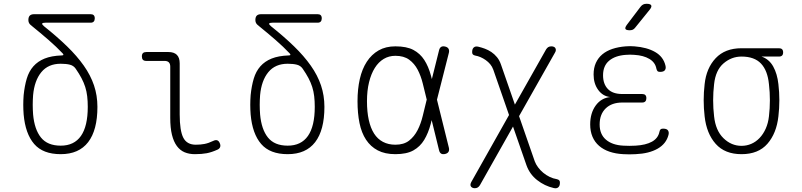

<svg xmlns="http://www.w3.org/2000/svg" viewBox="-20 -805 4240 1015"><path d="M213 -666Q282 -611 334.5 -560Q387 -509 423 -458Q459 -407 477 -353.5Q495 -300 495 -240Q495 -117 446 -53.5Q397 10 301 10Q207 10 160.5 -44Q114 -98 105 -200Q103 -226 103 -251Q103 -276 105 -302Q110 -351 121.5 -389.5Q133 -428 156.5 -454.5Q180 -481 216 -495.5Q252 -510 306 -512Q314 -512 315 -515Q316 -518 311 -523Q279 -557 237 -593.5Q195 -630 142 -673Q136 -678 133 -684.5Q130 -691 130 -699Q130 -715 137.5 -722.5Q145 -730 161 -730H459Q470 -730 475.5 -724.5Q481 -719 481 -708Q481 -697 475.5 -691Q470 -685 459 -685H220Q205 -685 203 -680.5Q201 -676 213 -666ZM380 -442Q369 -458 349.5 -463Q330 -468 301 -468Q235 -468 198.5 -423.5Q162 -379 155 -302Q153 -276 153 -251Q153 -226 155 -200Q162 -121 196.5 -78Q231 -35 301 -35Q372 -35 408 -86.5Q444 -138 444 -240Q444 -270 441 -296Q438 -322 430.5 -345.5Q423 -369 410.5 -392.5Q398 -416 380 -442Z M930 -200Q930 -114 949 -77Q968 -40 1015 -40Q1040 -40 1061 -44Q1082 -48 1107 -60Q1119 -66 1127.5 -63.5Q1136 -61 1141 -50Q1147 -38 1144 -28.5Q1141 -19 1130 -14Q1099 0 1073 5Q1047 10 1010 10Q980 10 956 0Q932 -10 915 -33Q898 -56 889 -92.5Q880 -129 880 -182V-453Q880 -468 872.5 -475.5Q865 -483 850 -483H753Q741 -483 735.5 -489Q730 -495 730 -507Q730 -519 736 -524.5Q742 -530 754 -530H870Q900 -530 915 -515Q930 -500 930 -470Z M1413 -666Q1482 -611 1534.5 -560Q1587 -509 1623 -458Q1659 -407 1677 -353.5Q1695 -300 1695 -240Q1695 -117 1646 -53.5Q1597 10 1501 10Q1407 10 1360.5 -44Q1314 -98 1305 -200Q1303 -226 1303 -251Q1303 -276 1305 -302Q1310 -351 1321.5 -389.5Q1333 -428 1356.5 -454.5Q1380 -481 1416 -495.5Q1452 -510 1506 -512Q1514 -512 1515 -515Q1516 -518 1511 -523Q1479 -557 1437 -593.5Q1395 -630 1342 -673Q1336 -678 1333 -684.5Q1330 -691 1330 -699Q1330 -715 1337.5 -722.5Q1345 -730 1361 -730H1659Q1670 -730 1675.5 -724.5Q1681 -719 1681 -708Q1681 -697 1675.5 -691Q1670 -685 1659 -685H1420Q1405 -685 1403 -680.5Q1401 -676 1413 -666ZM1580 -442Q1569 -458 1549.5 -463Q1530 -468 1501 -468Q1435 -468 1398.5 -423.5Q1362 -379 1355 -302Q1353 -276 1353 -251Q1353 -226 1355 -200Q1362 -121 1396.5 -78Q1431 -35 1501 -35Q1572 -35 1608 -86.5Q1644 -138 1644 -240Q1644 -270 1641 -296Q1638 -322 1630.5 -345.5Q1623 -369 1610.5 -392.5Q1598 -416 1580 -442Z M2353 -24Q2356 -11 2351 -2.5Q2346 6 2333 9Q2320 12 2312 7Q2304 2 2301 -11L2262 -170Q2260 -160 2257 -150Q2244 -101 2222.5 -65.5Q2201 -30 2165.5 -10Q2130 10 2070 10Q2015 10 1977 -10Q1939 -30 1915 -66.5Q1891 -103 1880.5 -154.5Q1870 -206 1870 -270Q1870 -334 1882 -387Q1894 -440 1919 -478.5Q1944 -517 1981.5 -538.5Q2019 -560 2070 -560Q2130 -560 2165.5 -541Q2201 -522 2223 -488Q2245 -454 2258 -406Q2261 -397 2263 -387L2301 -539Q2304 -552 2312 -557Q2320 -562 2333 -559Q2346 -556 2351 -547.5Q2356 -539 2353 -526L2290 -278ZM2236 -278 2235 -282Q2225 -323 2215 -363.5Q2205 -404 2188 -436.5Q2171 -469 2143 -489.5Q2115 -510 2070 -510Q2036 -510 2008.5 -493.5Q1981 -477 1961.5 -446Q1942 -415 1931 -370.5Q1920 -326 1920 -270Q1920 -214 1929.5 -171Q1939 -128 1957.5 -99Q1976 -70 2004.5 -55Q2033 -40 2070 -40Q2115 -40 2142.5 -61.5Q2170 -83 2187.5 -117Q2205 -151 2215 -193Q2225 -235 2235 -275Z M2914 -527 2724 -191 2807 48Q2813 64 2824.5 79.5Q2836 95 2851.5 108Q2867 121 2885.5 130Q2904 139 2923 142Q2932 144 2936 148Q2940 152 2940 160Q2940 169 2938 175Q2936 181 2931.5 185Q2927 189 2921 190Q2915 191 2907 189Q2859 178 2819.5 147Q2780 116 2763 68L2692 -136L2517 174Q2512 182 2505.5 186Q2499 190 2490 190Q2484 190 2479 188Q2474 186 2470.5 182Q2467 178 2467 172Q2467 166 2471 158L2671 -197L2588 -436Q2582 -453 2571.5 -465.5Q2561 -478 2547.5 -487.5Q2534 -497 2520 -503Q2506 -509 2493 -511Q2484 -513 2480 -517Q2476 -521 2476 -529Q2476 -538 2478 -544Q2480 -550 2484.5 -554Q2489 -558 2495 -559Q2501 -560 2509 -558Q2526 -554 2543.5 -547.5Q2561 -541 2577.5 -530Q2594 -519 2607.5 -502.5Q2621 -486 2629 -462L2702 -252L2867 -544Q2872 -552 2878.5 -556Q2885 -560 2895 -560Q2901 -560 2906.5 -558Q2912 -556 2915 -552Q2918 -548 2918.5 -541.5Q2919 -535 2914 -527Z M3498 -458Q3500 -450 3499 -444Q3498 -438 3494.5 -433.5Q3491 -429 3484.5 -427Q3478 -425 3469 -425Q3465 -425 3461.5 -426Q3458 -427 3456 -429Q3454 -431 3452.5 -434.5Q3451 -438 3450 -442Q3444 -475 3413 -493.5Q3382 -512 3334 -515Q3323 -516 3311 -516Q3299 -516 3288 -515Q3232 -511 3200 -484Q3168 -457 3168 -407Q3168 -361 3193.5 -334.5Q3219 -308 3270 -308H3375Q3386 -308 3391.5 -302.5Q3397 -297 3397 -286Q3397 -275 3391.5 -269Q3386 -263 3375 -263H3270Q3214 -263 3182 -232Q3150 -201 3150 -147Q3150 -95 3183.5 -66.5Q3217 -38 3275 -35Q3291 -34 3307.5 -34Q3324 -34 3340 -35Q3394 -38 3426.5 -56Q3459 -74 3466 -108Q3467 -113 3468.5 -116Q3470 -119 3472 -121Q3474 -123 3477.5 -124Q3481 -125 3485 -125Q3494 -125 3500.5 -123Q3507 -121 3510.5 -116.5Q3514 -112 3515 -106Q3516 -100 3514 -92Q3502 -45 3456.5 -19Q3411 7 3340 10Q3324 11 3307.5 11Q3291 11 3275 10Q3235 8 3202.5 -3Q3170 -14 3147 -34Q3124 -54 3112 -82.5Q3100 -111 3100 -147Q3100 -207 3129 -247Q3158 -287 3206 -292Q3167 -296 3142.5 -329.5Q3118 -363 3118 -411Q3118 -446 3130 -472.5Q3142 -499 3164 -517.5Q3186 -536 3217.5 -546.5Q3249 -557 3288 -560Q3299 -561 3311 -561Q3323 -561 3334 -560Q3400 -555 3443.5 -530Q3487 -505 3498 -458ZM3338 -659Q3332 -651 3325 -648Q3318 -645 3309 -645Q3290 -645 3286.5 -652Q3283 -659 3294 -674L3366 -769Q3372 -777 3379.5 -781Q3387 -785 3398 -785Q3418 -785 3422.5 -777Q3427 -769 3414 -753Z M4098 -506H4006Q4046 -492 4067.5 -453.5Q4089 -415 4095 -360Q4100 -318 4100 -275Q4100 -232 4095 -190Q4085 -100 4037 -45Q3989 10 3900 10Q3812 10 3763.5 -44.5Q3715 -99 3705 -190Q3700 -232 3700 -275Q3700 -318 3705 -360Q3714 -445 3763.5 -497.5Q3813 -550 3900 -550H4098Q4109 -550 4114.5 -544.5Q4120 -539 4120 -528Q4120 -517 4114.5 -511.5Q4109 -506 4098 -506ZM3900 -34Q3927 -34 3951.5 -44.5Q3976 -55 3995.5 -75.5Q4015 -96 4028 -125Q4041 -154 4045 -190Q4050 -232 4050 -275Q4050 -318 4045 -360Q4038 -432 4003 -469Q3968 -506 3900 -506Q3847 -506 3805 -470Q3763 -434 3755 -360Q3750 -318 3750 -275Q3750 -232 3755 -190Q3763 -115 3804.5 -74.5Q3846 -34 3900 -34Z"/></svg>

Font: Maple Mono Thin
Style: Regular
Weight: 250
Monospace: yes
Designer: subframe7536
Version: Version 7.000